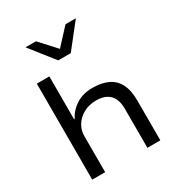

<svg xmlns="http://www.w3.org/2000/svg" viewBox="-216 -1081 1133 1221"><g transform="rotate(-30 351.0 -470.5)"><path d="M102 0V-705H194V-390H198Q224 -441 274 -473Q324 -505 394 -505Q460 -505 506.5 -483.5Q553 -462 577.5 -415Q602 -368 602 -292V0H507V-288Q507 -332 492.5 -362Q478 -392 449 -408Q420 -424 374 -424Q322 -424 282 -402Q242 -380 219.5 -344.5Q197 -309 197 -266V0ZM294 -765 155 -941H232L340 -823L449 -941H525L386 -765Z"/></g></svg>

Font: Nunito Sans 7pt SemiExpanded
Style: Regular
Weight: 400
Width: 6
Designer: Vernon Adams
Foundry: Vernon Adams
Version: Version 3.101;gftools[0.9.27]